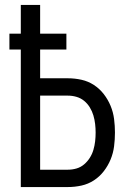

<svg xmlns="http://www.w3.org/2000/svg" viewBox="-20 -755 540 775"><path d="M64 0V-555H18V-619H64V-735H142V-619H248V-555H142V-439H254Q282 -439 309 -433Q336 -427 359 -412Q382 -397 399 -375Q416 -353 426.5 -327.5Q437 -302 440.5 -274.5Q444 -247 444 -220Q444 -192 440.5 -164.5Q437 -137 426.5 -111.5Q416 -86 399 -64Q382 -42 359 -27Q336 -12 309 -6Q282 0 254 0ZM142 -70H254Q272 -70 289 -75Q306 -80 319.5 -91.5Q333 -103 342.5 -118Q352 -133 357 -150Q362 -167 364 -184.5Q366 -202 366 -220Q366 -237 364 -254.5Q362 -272 357 -289Q352 -306 342.5 -321.5Q333 -337 319.5 -348Q306 -359 289 -364Q272 -369 254 -369H142Z"/></svg>

Font: Iosevka Term SS14
Style: Regular
Weight: 400
Monospace: yes
Designer: Belleve Invis
Foundry: Belleve Invis
Version: Version 24.1.1; ttfautohint (v1.8.4)